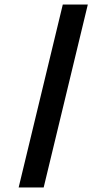

<svg xmlns="http://www.w3.org/2000/svg" viewBox="-20 -772 468 844"><path d="M366 -752 172 52H62L256 -752Z"/></svg>

Font: Pathway Extreme 28pt ExtraBold
Style: Regular
Weight: 800
Designer: Eduardo Rodriguez Tunni
Foundry: Eduardo Rodriguez Tunni
Version: Version 1.001;gftools[0.9.26]